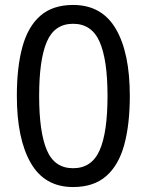

<svg xmlns="http://www.w3.org/2000/svg" viewBox="-20 -745 591 775"><path d="M275 10Q160 10 104 -87.5Q48 -185 48 -358Q48 -474 70.5 -556Q93 -638 143 -681.5Q193 -725 275 -725Q391 -725 447.5 -628.5Q504 -532 504 -358Q504 -243 481.5 -160.5Q459 -78 408.5 -34Q358 10 275 10ZM275 -66Q350 -66 382 -138Q414 -210 414 -358Q414 -504 382 -576.5Q350 -649 275 -649Q200 -649 169 -576.5Q138 -504 138 -358Q138 -212 169 -139Q200 -66 275 -66Z"/></svg>

Font: loriya85
Style: Book
Weight: 400
Designer: Jelle Bosma - Monotype Design Team
Foundry: Monotype Imaging Inc.
Version: Version 2.003